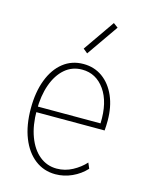

<svg xmlns="http://www.w3.org/2000/svg" viewBox="-115 -825 701 906"><g transform="rotate(15 235.5 -372.5)"><path d="M244.1 7.8Q187.5 7.8 144.3 -25.4Q101.1 -58.6 76.9 -119.4Q52.7 -180.2 52.7 -262.7Q52.7 -342.8 75.7 -402.8Q98.6 -462.9 140.6 -496.1Q182.6 -529.3 239.3 -529.3Q292.5 -529.3 332.8 -500.2Q373 -471.2 395.5 -419.4Q418 -367.7 418 -299.8Q418 -288.1 417.5 -275.9Q417 -263.7 416 -252H76.2V-279.3H388.7Q392.6 -382.8 350.6 -442.4Q308.6 -502 240.2 -502Q191.4 -502 156 -471.4Q120.6 -440.9 101.3 -386.7Q82 -332.5 82 -261.7Q82 -187.5 102.5 -133.1Q123 -78.6 159.4 -49.1Q195.8 -19.5 243.2 -19.5Q283.7 -19.5 319.8 -38.8Q356 -58.1 380.9 -85.9L392.6 -58.6Q364.3 -27.8 325.2 -10Q286.1 7.8 244.1 7.8ZM242.2 -582 220.7 -599.6 327.1 -752.9 349.6 -736.3Z"/></g></svg>

Font: Reddit Sans Condensed ExtraLight
Style: Regular
Weight: 250
Version: Version 1.014